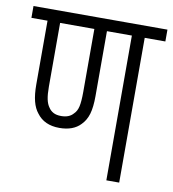

<svg xmlns="http://www.w3.org/2000/svg" viewBox="-73 -687 678 751"><g transform="rotate(10 266.0 -311.0)"><path d="M450 -575V0H399V-575H300V-317Q300 -273 292 -246Q284 -219 266 -201Q237 -170 182 -170Q122 -170 92 -211Q78 -228 71 -255Q64 -282 64 -322V-575H0V-622H532V-575ZM181 -217Q213 -217 229 -236Q241 -247 245.5 -267Q250 -287 250 -325V-575H114V-322Q114 -291 118 -272Q122 -253 131 -241Q138 -230 150 -223.5Q162 -217 181 -217Z"/></g></svg>

Font: Noto Sans ExtraCondensed Light
Style: Regular
Weight: 300
Width: 2
Designer: Monotype Design Team
Foundry: Monotype Imaging Inc.
Version: Version 2.013; ttfautohint (v1.8.4.7-5d5b)